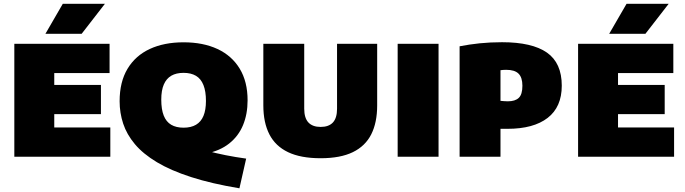

<svg xmlns="http://www.w3.org/2000/svg" viewBox="-20 -826 3610 1012"><path d="M55.5 0V-595H557.5V-441H266V-154H561.5V0ZM180.5 -224.5V-378.5H512V-224.5ZM219.5 -648 311 -806H533L410.5 -648Z M1242 166.5Q1094.5 142 987 107.2Q879.5 72.5 806.8 28.8Q734 -15 691 -66.2Q648 -117.5 629.2 -174.5Q610.5 -231.5 610.5 -292.5Q610.5 -394 652 -463.2Q693.5 -532.5 769.2 -567.8Q845 -603 947.5 -603Q1050.5 -603 1126.2 -567.8Q1202 -532.5 1243.5 -464Q1285 -395.5 1285 -297Q1285 -224.5 1261 -166.5Q1237 -108.5 1188.2 -69.8Q1139.5 -31 1065.2 -16.2Q991 -1.5 890.5 -15.5L963 -64Q1013 -46.5 1064.8 -32.5Q1116.5 -18.5 1169.5 -8Q1222.5 2.5 1277.5 10ZM947.5 -153Q987 -153 1013.2 -168.5Q1039.5 -184 1052.5 -215.2Q1065.5 -246.5 1065.5 -294Q1065.5 -345 1052.2 -378Q1039 -411 1012.8 -426.5Q986.5 -442 947.5 -442Q909 -442 883 -427Q857 -412 843.5 -380.8Q830 -349.5 830 -301Q830 -249.5 843 -216.8Q856 -184 882.2 -168.5Q908.5 -153 947.5 -153Z M1670 8Q1565 8 1498.2 -24Q1431.5 -56 1399.8 -118Q1368 -180 1368 -270.5V-595H1583.5V-253Q1583.5 -204 1605.5 -180.5Q1627.5 -157 1670 -157Q1713 -157 1734.8 -180.5Q1756.5 -204 1756.5 -253V-595H1968V-270.5Q1968 -180 1936.8 -118Q1905.5 -56 1839.8 -24Q1774 8 1670 8Z M2076 0V-595H2291.5V0Z M2402.5 0V-582Q2453 -592 2508.8 -597.8Q2564.5 -603.5 2626 -603.5Q2784.5 -603.5 2862.8 -548.8Q2941 -494 2941 -374.5Q2941 -262 2866.5 -204.5Q2792 -147 2655 -147Q2645 -147 2635.5 -147Q2626 -147 2618 -147V0ZM2657 -292Q2695 -292 2714.2 -310Q2733.5 -328 2733.5 -374Q2733.5 -417.5 2713.2 -437.8Q2693 -458 2648 -458Q2640.5 -458 2632.5 -457.5Q2624.5 -457 2618 -456V-294.5Q2628.5 -293.5 2637.5 -292.8Q2646.5 -292 2657 -292Z M3027 0V-595H3529V-441H3237.5V-154H3533V0ZM3152 -224.5V-378.5H3483.5V-224.5ZM3191 -648 3282.5 -806H3504.5L3382 -648Z"/></svg>

Font: Encode Sans SC Condensed Thin Black
Style: Regular
Weight: 900
Version: Version 3.002